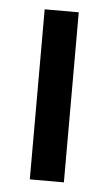

<svg xmlns="http://www.w3.org/2000/svg" viewBox="-43 -519 309 550"><g transform="rotate(5 112.0 -244.5)"><path d="M63.5 0V-489H161.5V0Z"/></g></svg>

Font: Anek Gujarati Medium
Style: Regular
Weight: 500
Designer: Mrunmayee Ghaisas (Gujarati), Yesha Goshar (Latin)
Foundry: Ek Type
Version: Version 1.003